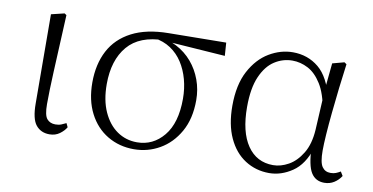

<svg xmlns="http://www.w3.org/2000/svg" viewBox="-58 -672 1625 836"><g transform="rotate(10 754.0 -254.0)"><path d="M195 14Q157 14 135 -13Q113 -40 113 -109L111 -502L169 -516L178 -510Q174 -424 171 -362.5Q168 -301 166 -256.5Q164 -212 163 -178Q162 -144 162 -114Q162 -65 175.5 -49Q189 -33 213 -33Q228 -33 239 -37.5Q250 -42 260 -47L268 -30Q259 -14 240 0Q221 14 195 14Z M568 14Q503 14 451 -17Q399 -48 369.5 -105.5Q340 -163 340 -241Q340 -322 371.5 -382Q403 -442 467.5 -475.5Q532 -509 629 -510L884 -513L888 -455L630 -473L617 -476Q508 -475 455.5 -413Q403 -351 403 -245Q403 -174 426 -123Q449 -72 488 -45Q527 -18 576 -18Q647 -18 694 -75Q741 -132 741 -239Q741 -284 730 -324.5Q719 -365 698 -397.5Q677 -430 645.5 -451Q614 -472 572 -478L582 -487Q631 -484 671 -463Q711 -442 739.5 -408.5Q768 -375 783.5 -332.5Q799 -290 799 -243Q799 -161 766.5 -103.5Q734 -46 681.5 -16Q629 14 568 14Z M1166 14Q1107 14 1059.5 -16.5Q1012 -47 985 -105.5Q958 -164 958 -247Q958 -340 990.5 -401Q1023 -462 1073.5 -492Q1124 -522 1178 -522Q1244 -522 1292.5 -482Q1341 -442 1363 -349H1371L1349 -296Q1337 -368 1311 -409.5Q1285 -451 1251.5 -468.5Q1218 -486 1182 -486Q1140 -486 1103.5 -462.5Q1067 -439 1044.5 -387.5Q1022 -336 1022 -253Q1022 -143 1063 -83Q1104 -23 1177 -23Q1211 -23 1245 -42Q1279 -61 1304 -102Q1329 -143 1333 -207L1343 -393L1354 -504L1406 -518L1416 -511Q1409 -461 1402.5 -404.5Q1396 -348 1390.5 -293.5Q1385 -239 1382 -194.5Q1379 -150 1379 -123Q1379 -71 1392 -52Q1405 -33 1429 -33Q1443 -33 1453 -37Q1463 -41 1473 -47L1484 -29Q1472 -10 1453 2Q1434 14 1410 14Q1371 14 1351.5 -17.5Q1332 -49 1329 -128H1341Q1317 -52 1268 -19Q1219 14 1166 14Z"/></g></svg>

Font: Noto Serif JP ExtraLight
Style: Regular
Weight: 200
Designer: Ryoko NISHIZUKA  (kana & ideographs); Frank Grießhammer (Latin, Greek & Cyrillic); Wenlong ZHANG  (bopomofo); Sandoll Co
Foundry: Adobe
Version: Version 2.002-H1;hotconv 1.1.0;makeotfexe 2.6.0